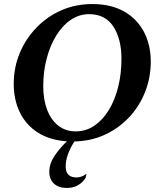

<svg xmlns="http://www.w3.org/2000/svg" viewBox="-20 -690 814 950"><path d="M311 240Q270 240 247 218.5Q224 197 224 160Q224 120 249 82.5Q274 45 311 9Q228 4 169 -33Q110 -70 79 -132.5Q48 -195 48 -275Q48 -356 77.5 -427Q107 -498 160 -553Q213 -608 283.5 -639Q354 -670 437 -670Q528 -670 592.5 -634Q657 -598 691.5 -533.5Q726 -469 726 -385Q726 -307 698.5 -236.5Q671 -166 620.5 -111.5Q570 -57 501 -24.5Q432 8 348 10Q328 41 316.5 72.5Q305 104 305 134Q305 188 359 188Q370 188 382 184Q394 180 404 172H408L403 191Q388 214 365 227Q342 240 311 240ZM355 -40Q406 -40 447.5 -68.5Q489 -97 519 -146.5Q549 -196 565 -261Q581 -326 581 -398Q581 -497 541 -558.5Q501 -620 421 -620Q372 -620 330.5 -592Q289 -564 258.5 -514.5Q228 -465 211 -400.5Q194 -336 194 -263Q194 -198 213 -147.5Q232 -97 268 -68.5Q304 -40 355 -40Z"/></svg>

Font: Spectral
Style: Bold Italic
Weight: 700
Italic angle: -10°
Designer: Jean-Baptiste Levee
Foundry: Production Type
Version: Version 2.001